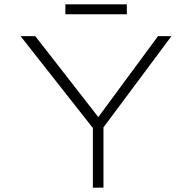

<svg xmlns="http://www.w3.org/2000/svg" viewBox="-20 -867 887 887"><path d="M409 0V-310L419 -263L75 -700H143L442 -316L426 -315L710 -700H772L445 -261L458 -318V0ZM282 -801V-847H566V-801Z"/></svg>

Font: Lexend Peta ExtraLight
Style: Regular
Weight: 250
Version: Version 1.007